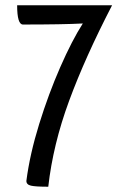

<svg xmlns="http://www.w3.org/2000/svg" viewBox="-20 -620 458 728"><path d="M163 88Q115 88 97.5 84Q80 80 80 66Q93 -35 128.5 -149.5Q164 -264 208.5 -365.5Q253 -467 294 -531Q220 -527 67 -527Q45 -527 45 -600H405Q303 -403 242 -237.5Q181 -72 163 88Z"/></svg>

Font: Yanone Kaffeesatz
Style: Regular
Weight: 400
Designer: Yanone (Cyrillic: Daniel Pouzeot & Huerta Tipografica)
Foundry: Yanone
Version: Version 1.100;PS 001.100;hotconv 1.0.70;makeotf.lib2.5.58329